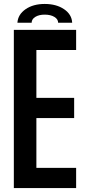

<svg xmlns="http://www.w3.org/2000/svg" viewBox="-20 -951 435 971"><path d="M50 0V-800H365V-698H164V-456H355V-354H164V-102H365V0ZM68 -836Q71 -878 109.5 -904.5Q148 -931 206 -931Q265 -931 304 -904.5Q343 -878 345 -836H274Q274 -854 255 -865.5Q236 -877 206 -877Q177 -877 158.5 -865.5Q140 -854 140 -836Z"/></svg>

Font: Big Shoulders Text
Style: Bold
Weight: 700
Designer: Patric King
Foundry: XO Type Co
Version: Version 1.000; ttfautohint (v1.8.2)